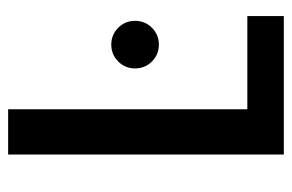

<svg xmlns="http://www.w3.org/2000/svg" viewBox="-146 -590 735 484"><g transform="rotate(-90 222.0 -347.5)"><path d="M75 -695H189V-92H424V0H75ZM292 -375Q292 -400 309.5 -417.5Q327 -435 352 -435Q377 -435 394.5 -417.5Q412 -400 412 -375Q412 -350 394.5 -332.5Q377 -315 352 -315Q327 -315 309.5 -332.5Q292 -350 292 -375Z"/></g></svg>

Font: Poppins Medium A&M
Style: Regular
Weight: 500
Designer: Ninad Kale (Devanagari), Jonny Pinhorn (Latin)
Foundry: Indian Type Foundry
Version: 4.004